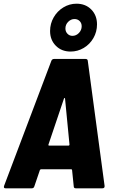

<svg xmlns="http://www.w3.org/2000/svg" viewBox="-20 -1019 623 1039"><path d="M379 -11 370 -99Q369 -103 366 -103H202Q199 -103 196 -99L166 -11Q163 0 152 0H10Q-2 0 2 -13L258 -690Q262 -700 273 -700H443Q454 -700 455 -690L546 -13V-11Q546 0 534 0H390Q379 0 379 -11ZM247 -231H350Q356 -231 356 -237L332 -485Q332 -489 330 -489Q328 -489 326 -485L242 -236Q241 -231 247 -231ZM251 -851Q251 -891 270.5 -925Q290 -959 323 -979Q356 -999 394 -999Q443 -999 474 -967.5Q505 -936 505 -887Q505 -847 485.5 -813Q466 -779 433 -759.5Q400 -740 362 -740Q313 -740 282 -771.5Q251 -803 251 -851ZM422 -877Q422 -894 411 -905Q400 -916 383 -916Q364 -916 349 -901Q334 -886 334 -865Q334 -848 345 -836.5Q356 -825 372 -825Q392 -825 407 -840.5Q422 -856 422 -877Z"/></svg>

Font: Barlow Semi Condensed ExtraBold
Style: Italic
Weight: 800
Width: 4
Italic angle: -7°
Designer: Jeremy Tribby
Foundry: Tribby Type
Version: Version 1.408